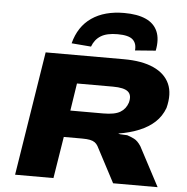

<svg xmlns="http://www.w3.org/2000/svg" viewBox="-62 -1026 1057 1087"><g transform="rotate(5 466.5 -483.0)"><path d="M64 0 176 -705H621Q724 -705 790 -675Q856 -645 881 -589Q906 -533 885 -451Q867 -403 831.5 -370Q796 -337 744 -315.5Q692 -294 625 -283L636 -280L677 -278Q696 -272 716.5 -262Q737 -252 756 -223L874 0H621L514 -203Q507 -215 496.5 -222.5Q486 -230 469 -233.5Q452 -237 423 -237H320L282 0ZM344 -389H531Q596 -389 627 -407.5Q658 -426 670 -462Q682 -505 659 -525Q636 -545 572 -545H368ZM429 -760 318 -769Q343 -866 415.5 -916Q488 -966 600 -966Q675 -966 723 -944.5Q771 -923 790 -879Q809 -835 796 -769L679 -760Q683 -800 659.5 -821.5Q636 -843 573 -843Q512 -843 478 -822Q444 -801 429 -760Z"/></g></svg>

Font: Nunito Sans 7pt Expanded Black
Style: Italic
Weight: 900
Width: 7
Italic angle: -9°
Designer: Vernon Adams
Foundry: Vernon Adams
Version: Version 3.101;gftools[0.9.27]